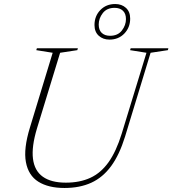

<svg xmlns="http://www.w3.org/2000/svg" viewBox="-20 -925 858 955"><path d="M164 -286.5Q136.5 -195.5 144 -135.5Q151.5 -75.5 193 -46Q234.5 -16.5 307.5 -16.5Q377 -16.5 429.2 -40.5Q481.5 -64.5 519.8 -118Q558 -171.5 585.5 -260.5L708.5 -662.5L627 -675.5L630 -685H817.5L815 -675.5L729 -662.5L602 -245.5Q574 -155 532.8 -98.8Q491.5 -42.5 434.2 -16.2Q377 10 301 10Q220.5 10 170.8 -21.2Q121 -52.5 108.8 -119Q96.5 -185.5 129 -291L242 -662.5L160.5 -675.5L163.5 -685H367.5L364.5 -675.5L279 -662.5ZM553 -905Q585.5 -905 606.5 -885.8Q627.5 -866.5 627.5 -832.5Q627.5 -788.5 598.5 -758.2Q569.5 -728 524.5 -728Q492.5 -728 471.2 -747.2Q450 -766.5 450 -800.5Q450 -845 479 -875Q508 -905 553 -905ZM527.5 -747Q566 -747 586.2 -773.2Q606.5 -799.5 606.5 -830Q606.5 -857.5 591.2 -871.8Q576 -886 550 -886Q511.5 -886 491.2 -859.8Q471 -833.5 471 -803Q471 -775.5 486.2 -761.2Q501.5 -747 527.5 -747Z"/></svg>

Font: Newsreader 36pt ExtraLight
Style: Italic
Weight: 250
Italic angle: -17°
Designer: Hugues Gentile
Foundry: Production Type
Version: Version 1.003